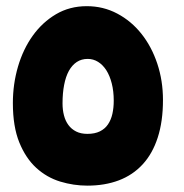

<svg xmlns="http://www.w3.org/2000/svg" viewBox="-20 -642 594 619"><path d="M261.7 -43.5Q217.3 -43.5 174.1 -56.6Q130.9 -69.8 96.9 -100.8Q63 -131.8 42.2 -182.9Q21.5 -233.9 21.5 -309.6Q21.5 -371.1 38.1 -427.5Q54.7 -483.9 85.7 -527.1Q116.7 -570.3 160.6 -596.2Q204.6 -622.1 259.8 -622.1Q313 -622.1 358.2 -598.1Q403.3 -574.2 436 -533Q468.8 -491.7 487.1 -436.8Q505.4 -381.8 505.4 -319.8Q505.4 -250.5 488.5 -198.5Q471.7 -146.5 439.9 -112.1Q408.2 -77.6 363 -60.5Q317.9 -43.5 261.7 -43.5ZM261.7 -210.4Q285.6 -210.4 302 -218.5Q318.4 -226.6 328.1 -241Q337.9 -255.4 342.3 -274.9Q346.7 -294.4 346.7 -317.4Q346.7 -348.1 340.3 -373Q334 -397.9 322.8 -415.5Q311.5 -433.1 296.1 -442.6Q280.8 -452.1 262.7 -452.1Q242.7 -452.1 227.5 -442.1Q212.4 -432.1 202.1 -413.6Q191.9 -395 186.8 -368.4Q181.6 -341.8 181.6 -308.6Q181.6 -287.6 186.3 -269.8Q190.9 -252 200.7 -238.8Q210.4 -225.6 225.6 -218Q240.7 -210.4 261.7 -210.4Z"/></svg>

Font: DimaFred
Style: Bold
Weight: 800
Designer: R.Balvardi
Foundry: R.Balvardi (r.balvardi@gmail.com)
Version: Version 1.00;August 2, 2018;FontCreator 11.5.0.2427 64-bit